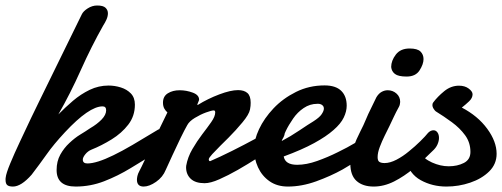

<svg xmlns="http://www.w3.org/2000/svg" viewBox="-29 -666 1825 698"><path d="M18.1 12.2Q3.9 12.2 -2.4 7.1Q-8.8 2 -8.8 -12.2V-16.1L-8.3 -20.5Q-6.8 -35.6 8.3 -72Q23.4 -108.4 43 -149.9Q64.9 -197.3 83.7 -236.3Q102.5 -275.4 113.8 -298.3L268.1 -613.3Q273.4 -625 289.8 -635.5Q306.2 -646 324.2 -646Q346.2 -646 354.7 -637.7Q363.3 -629.4 363.3 -617.7Q363.3 -606.9 358.2 -595.2Q353 -583.5 346.2 -573.2Q303.7 -498 265.1 -411.9Q226.6 -325.7 183.1 -250Q208 -275.4 236.3 -299.6Q264.6 -323.7 297.1 -339.4Q329.6 -355 365.7 -355Q388.2 -355 410.2 -348.1Q432.1 -341.3 446.8 -326.2Q461.4 -311 461.4 -285.6Q461.4 -244.1 437.3 -212.9Q413.1 -181.6 376.7 -159.2Q340.3 -136.7 303.7 -122.1Q290.5 -116.7 281.2 -105.2Q272 -93.8 272 -85.9Q272 -71.8 288.6 -71.8Q322.3 -71.8 383.3 -101.6Q413.6 -116.2 452.9 -139.2Q492.2 -162.1 543.5 -193.4Q551.3 -198.2 559.1 -198.2Q579.1 -198.2 579.1 -173.3Q579.1 -159.7 569.1 -142.3Q559.1 -125 535.6 -109.4Q492.2 -83 445.8 -54.7Q399.4 -26.4 349.6 -7.1Q299.8 12.2 246.1 12.2Q176.8 12.2 176.8 -47.9Q176.8 -79.6 190.2 -103.8Q203.6 -127.9 223.1 -146Q243.2 -165 262.7 -176.8Q282.2 -188.5 299.3 -200.2Q323.7 -214.4 340.3 -231.4Q356.9 -248.5 356.9 -265.1Q356.9 -279.3 343.8 -279.3Q294.9 -279.3 207 -185.1Q166 -141.1 140.4 -104.7Q114.7 -68.4 85.9 -30.8Q47.9 12.2 18.1 12.2Z M493.2 12.2Q468.8 12.2 468.8 -12.7Q468.8 -18.1 470.5 -26.1Q472.2 -34.2 477.5 -43.9Q485.8 -59.6 495.6 -80.8Q505.4 -102.1 516.1 -125Q527.8 -149.9 543.2 -182.4Q558.6 -214.8 579.6 -257.3Q572.8 -263.2 568.1 -271.7Q563.5 -280.3 563.5 -293Q563.5 -315.9 581.3 -326.9Q599.1 -337.9 624 -337.9Q648.4 -337.9 671.6 -329.3Q694.8 -320.8 694.8 -303.7Q694.8 -301.8 691.7 -294.7Q688.5 -287.6 688.5 -285.2Q688.5 -284.2 689 -284.2H689.5L690.4 -284.7Q726.6 -307.1 768.1 -322.8Q809.6 -338.4 836.4 -338.4Q858.4 -338.4 870.4 -327.9Q882.3 -317.4 882.3 -292.5Q882.3 -287.1 881.8 -281Q881.3 -274.9 879.9 -268.1Q876.5 -250 852.5 -221.2Q828.6 -192.4 801.8 -165.5Q789.6 -153.3 772.5 -136.5Q755.4 -119.6 742.7 -105.7Q730 -91.8 730 -86.9Q730 -80.1 734.9 -80.1Q770 -95.2 814.5 -117.4Q858.9 -139.6 900.4 -162.1Q941.9 -184.6 968.3 -199.7Q978.5 -205.6 985.8 -205.6Q1006.3 -205.6 1006.3 -184.1Q1006.3 -172.9 996.8 -158.4Q987.3 -144 964.8 -128.4Q943.8 -115.2 907.5 -92Q871.1 -68.8 835.4 -48.3Q800.3 -28.3 768.3 -14.2Q736.3 0 714.8 0Q681.2 0 664.3 -16.1Q647.5 -32.2 647.5 -57.6Q647.5 -62 647.9 -63.5Q653.3 -94.7 670.4 -124Q687.5 -153.3 706.1 -177.7Q724.6 -201.7 739 -222.2Q753.4 -242.7 753.4 -257.3Q753.4 -264.6 748 -264.6Q740.2 -264.6 719.7 -257.1Q699.2 -249.5 679.2 -237.3Q659.2 -225.1 651.9 -211.4Q642.1 -194.3 627.2 -163.8Q612.3 -133.3 597.9 -101.6Q583.5 -69.8 573.7 -48.8Q563 -22 538.3 -4.9Q513.7 12.2 493.2 12.2Z M1017.6 12.2Q978.5 12.2 950.9 -7.1Q923.3 -26.4 908.9 -57.9Q894.5 -89.4 894.5 -125.5Q894.5 -157.2 912.8 -196.5Q931.2 -235.8 965.3 -272Q999.5 -308.1 1047.1 -331.8Q1094.7 -355.5 1150.9 -355.5Q1191.4 -355.5 1211.4 -335.9Q1231.4 -316.4 1231.4 -281.7Q1231.4 -261.2 1220.7 -238.8Q1210 -216.3 1183.6 -193.4Q1157.2 -169.9 1113 -145.8Q1068.8 -121.6 1002.4 -97.2Q1007.8 -66.9 1051.3 -66.9Q1085 -66.9 1124 -80.8Q1163.1 -94.7 1199.2 -112.8Q1235.4 -130.4 1261.2 -146Q1287.1 -161.6 1292 -163.6Q1296.4 -166.5 1300 -167Q1303.7 -167.5 1306.6 -167.5Q1318.4 -167.5 1323 -158.4Q1327.6 -149.4 1327.6 -143.6Q1327.6 -139.2 1326.7 -133.1Q1325.7 -127 1319.3 -119.1Q1313 -112.8 1282.2 -91.3Q1251.5 -69.8 1216.3 -49.8Q1173.3 -25.9 1120.6 -6.8Q1067.9 12.2 1017.6 12.2ZM995.1 -153.3Q1026.9 -169.9 1059.8 -192.1Q1092.8 -214.4 1109.9 -224.6Q1132.8 -239.3 1140.1 -250.5Q1148.4 -262.7 1148.4 -271Q1148.4 -278.3 1143.8 -282.7Q1139.2 -287.1 1133.3 -288.1L1128.9 -288.6H1124.5Q1097.7 -288.6 1075 -273.2Q1052.2 -257.8 1036.6 -234.9Q1020 -210.9 1010 -189.9Q1000 -168.9 995.1 -153.3Z M1449.2 -387.7Q1418.9 -387.7 1406.7 -397.2Q1394.5 -406.7 1393.1 -422.4Q1393.1 -445.3 1409.9 -467.5Q1426.8 -489.7 1460 -489.7Q1488.3 -489.7 1499.5 -478.8Q1510.7 -467.8 1510.7 -451.2Q1510.7 -432.6 1496.3 -410.2Q1481.9 -387.7 1449.2 -387.7ZM1329.6 12.2Q1290 12.2 1267.3 -8.1Q1244.6 -28.3 1244.6 -71.3Q1244.6 -101.1 1255.6 -130.6Q1266.6 -160.2 1280 -186.3Q1293.5 -212.4 1301.3 -231.9Q1303.7 -238.3 1309.8 -251.5Q1315.9 -264.6 1322.8 -278.3L1339.4 -312.5Q1347.7 -326.2 1358.4 -332Q1369.1 -337.9 1380.4 -337.9Q1398.9 -337.9 1412.4 -325.9Q1425.8 -314 1425.8 -295.4Q1425.3 -291 1424.6 -286.6Q1423.8 -282.2 1421.4 -277.8Q1410.6 -258.3 1402.8 -241.5Q1395 -224.6 1386.7 -207.5Q1379.9 -193.4 1369.6 -172.9Q1359.4 -152.3 1351.6 -131.6Q1343.8 -110.8 1343.8 -94.7Q1343.8 -81.5 1350.3 -77.4Q1356.9 -73.2 1369.1 -73.2Q1388.7 -73.2 1412.4 -85.4Q1436 -97.7 1457.5 -115.7Q1480 -133.8 1499 -152.6Q1518.1 -171.4 1527.3 -183.1Q1536.6 -192.4 1546.9 -192.4Q1555.7 -192.4 1561.3 -184.6Q1566.9 -176.8 1566.9 -164.6Q1566.9 -153.3 1561.3 -140.6Q1555.7 -127.9 1543 -116.7Q1510.7 -84 1475.6 -54.4Q1440.4 -24.9 1403.6 -6.3Q1366.7 12.2 1329.6 12.2Z M1593.8 12.2Q1542.5 12.2 1500.5 -11Q1458.5 -34.2 1446.8 -84.5Q1445.8 -89.4 1445.8 -90.8Q1445.8 -104 1455.1 -113.5Q1464.4 -123 1475.6 -123Q1481 -123 1487.5 -121.1Q1494.1 -119.1 1497.6 -112.3Q1510.3 -89.4 1541.3 -75.4Q1572.3 -61.5 1602.1 -61.5Q1633.8 -61.5 1657.5 -73.7Q1681.2 -85.9 1681.2 -113.8Q1681.2 -147.9 1661.9 -174.3Q1642.6 -200.7 1613.5 -221.9Q1584.5 -243.2 1555.2 -261.2Q1552.7 -262.7 1547.9 -269.8Q1543 -276.9 1543 -284.2Q1543 -290 1545.9 -293.5Q1561.5 -314.5 1585.9 -334.5Q1610.4 -354.5 1639.6 -354.5Q1661.1 -354.5 1675 -344Q1689 -333.5 1689 -323.2Q1689 -309.6 1676.3 -297.6Q1663.6 -285.6 1649.9 -274.9Q1708 -244.6 1742.2 -198Q1776.4 -151.4 1776.4 -106.9Q1776.4 -69.3 1749.3 -42.7Q1722.2 -16.1 1680.4 -2Q1638.7 12.2 1593.8 12.2Z"/></svg>

Font: Damion
Style: Regular
Weight: 400
Designer: Vernon Adams
Foundry: Vernon Adams
Version: Version 1.100; ttfautohint (v1.8.4.7-5d5b)